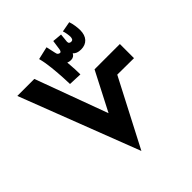

<svg xmlns="http://www.w3.org/2000/svg" viewBox="-210 -910 1046 1046"><g transform="rotate(-45 312.5 -387.0)"><path d="M276 0 10 -690H141L295 -272L410 -495H605V-386L477 -387ZM336 -530 259 -533Q259 -546 257 -583Q255 -620 250.5 -665Q246 -710 236 -748L310 -765L321 -715Q323 -701 328.5 -696Q334 -691 341 -691Q349 -691 352 -707.5Q355 -724 360 -763L415 -758L410 -707Q410 -698 415 -694.5Q420 -691 426 -691Q437 -691 440 -698.5Q443 -706 443 -713Q443 -722 440.5 -737.5Q438 -753 434 -763L494 -774Q500 -757 503 -736.5Q506 -716 506 -702Q506 -664 487 -643.5Q468 -623 435 -623Q402 -623 388 -641Q378 -621 355 -621Q342 -621 331 -626Q334 -594 335 -571Q336 -548 336 -530Z"/></g></svg>

Font: Noto Sans Arabic SemCond
Style: Bold
Weight: 700
Width: 4
Designer: Monotype Design Team, Nadine Chahine, Nizar Qandah and Khaled Hosny
Foundry: Monotype Imaging Inc.
Version: Version 2.012; ttfautohint (v1.8.4.7-5d5b)